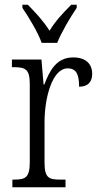

<svg xmlns="http://www.w3.org/2000/svg" viewBox="-20 -786 420 806"><path d="M155 -606H220C238 -651 276 -715 302 -753V-766H279C243 -730 213 -698 188 -657C162 -698 132 -730 97 -766H74V-753C100 -715 139 -651 155 -606ZM32 0H255V-32H235C186 -32 167 -38 167 -103V-275C167 -374 199 -499 264 -499C302 -499 312 -471 312 -422C351 -422 367 -444 367 -476C367 -517 341 -545 287 -545C217 -545 188 -489 166 -431H163L154 -536H30V-504H35C86 -504 105 -497 105 -433V-106C105 -39 86 -32 37 -32H32Z"/></svg>

Font: Noto Serif Thai Condensed Light
Style: Regular
Weight: 300
Width: 3
Designer: Monotype Design Team
Foundry: Monotype Imaging Inc.
Version: Version 2.002